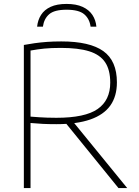

<svg xmlns="http://www.w3.org/2000/svg" viewBox="-20 -958 709 978"><path d="M101.5 0V-729Q128 -734 156.5 -738Q185 -742 218.2 -744.5Q251.5 -747 292 -747Q437.5 -747 506.5 -697.5Q575.5 -648 575.5 -538.5Q575.5 -467.5 541.8 -420.2Q508 -373 439.5 -349.2Q371 -325.5 267 -325.5Q227.5 -325.5 197.8 -327Q168 -328.5 135.5 -331.5V0ZM583.5 0 297 -353H340L628 0ZM267 -358Q413.5 -358 477.5 -402.8Q541.5 -447.5 541.5 -537Q541.5 -602 515.5 -640.8Q489.5 -679.5 434.2 -696.8Q379 -714 290.5 -714Q240 -714 205.5 -710.5Q171 -707 135.5 -700.5V-364Q160 -362 179.2 -360.8Q198.5 -359.5 218.8 -358.8Q239 -358 267 -358ZM169 -822Q172.5 -856 189.2 -882.2Q206 -908.5 238 -923.2Q270 -938 319 -938Q368 -938 400.8 -923Q433.5 -908 450.8 -881.8Q468 -855.5 471 -822H441.5Q436 -862.5 408.8 -885.5Q381.5 -908.5 319 -908.5Q257 -908.5 230.5 -885.5Q204 -862.5 198.5 -822Z"/></svg>

Font: Encode Sans SC SemiExpanded Thin
Style: Regular
Weight: 250
Width: 6
Designer: Multiple Designers
Foundry: Impallari Type
Version: Version 3.002